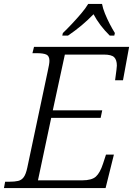

<svg xmlns="http://www.w3.org/2000/svg" viewBox="-37 -951 675 971"><path d="M-17 0 -11 -32H11Q37 -32 54.5 -36Q72 -40 83 -55Q94 -70 101 -103L204 -589Q208 -607 210.5 -621Q213 -635 213 -643Q213 -668 197.5 -675Q182 -682 150 -682H127L135 -714H616L585 -545H545Q546 -552 548 -567.5Q550 -583 552 -598Q554 -613 554 -619Q554 -648 540.5 -661.5Q527 -675 488 -675H291L230 -393H480L472 -355H222L155 -39H379Q427 -39 448 -58Q469 -77 484 -123L499 -169H539L497 0ZM281 -784Q301 -803 325.5 -829Q350 -855 373 -882Q396 -909 409 -931H479Q483 -909 494 -882Q505 -855 518.5 -829Q532 -803 544 -784L541 -771H518Q467 -821 436 -879Q407 -849 376 -823Q345 -797 307 -771H278Z"/></svg>

Font: Noto Serif Light
Style: Italic
Weight: 300
Italic angle: -12°
Designer: Monotype Design Team
Foundry: Monotype Imaging Inc.
Version: Version 2.013